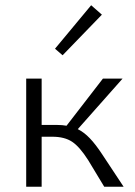

<svg xmlns="http://www.w3.org/2000/svg" viewBox="-20 -713 516 733"><path d="M219 -502 190 -527 328 -693 369 -657ZM452 0H378L317 -101Q284 -153 255 -172Q226 -191 180 -191H139V0H80V-413H139V-236H198Q218 -236 234 -233L373 -413H448L277 -220Q301 -208 323 -185Q345 -162 370 -124Z"/></svg>

Font: Isabella Sans
Style: Regular
Weight: 400
Designer: Original fonts by Christian Thalmann (Catharsis Fonts), Modifications by Cristiano Sobral
Version: Version 0.002;July 12, 2020;FontCreator 13.0.0.2655 64-bit; 